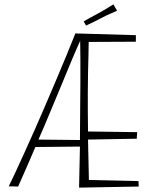

<svg xmlns="http://www.w3.org/2000/svg" viewBox="-20 -854 692 879"><path d="M20 -1Q34 -29 52.5 -69Q71 -109 92.5 -156.5Q114 -204 136.5 -254.5Q159 -305 180 -354Q208 -419 236 -485Q264 -551 287.5 -608Q311 -665 325 -701L602 -693V-663L386 -662Q386 -640 385 -602Q384 -564 383 -519Q382 -474 382 -429.5Q382 -385 382 -350L383 -252L608 -249L606 -219L383 -215L387 -30L614 -25L615 0L342 5L346 -183L142 -181Q123 -136 103 -90.5Q83 -45 63 0ZM346 -213 347 -352Q348 -410 348 -470.5Q348 -531 348 -583Q348 -635 347 -667Q331 -632 308 -577.5Q285 -523 260 -461.5Q235 -400 211 -344Q198 -312 184 -279.5Q170 -247 156 -215ZM374 -737 363 -756Q377 -764 395 -774Q413 -784 432 -794Q444 -801 455.5 -807.5Q467 -814 478 -821Q489 -828 499 -834L516 -805Q505 -800 492.5 -794.5Q480 -789 468 -783.5Q456 -778 443 -771Q432 -765 420 -759Q408 -753 396.5 -747.5Q385 -742 374 -737Z"/></svg>

Font: Truculenta Thin
Style: Regular
Weight: 250
Version: Version 1.002